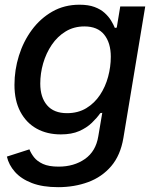

<svg xmlns="http://www.w3.org/2000/svg" viewBox="-20 -568 652 803"><path d="M223.1 214.8Q158.2 214.8 113.3 197.5Q68.4 180.2 42.5 150.9Q16.6 121.6 8.8 86.9L103 56.6Q109.4 73.2 122.3 89.8Q135.3 106.4 159.7 117.7Q184.1 128.9 225.1 128.9Q289.6 128.9 335.2 96.9Q380.9 64.9 391.1 2L407.7 -96.2L399.4 -94.7Q385.3 -74.7 364 -54.2Q342.8 -33.7 311.3 -19.8Q279.8 -5.9 234.4 -5.9Q176.8 -5.9 133.3 -30Q89.8 -54.2 65.2 -100.6Q40.5 -147 40.5 -212.9Q40.5 -275.4 59.1 -335Q77.6 -394.5 113 -442.6Q148.4 -490.7 198.7 -519.5Q249 -548.3 312.5 -548.3Q349.6 -548.3 375.2 -538.8Q400.9 -529.3 417.7 -513.9Q434.6 -498.5 444.6 -481.9Q454.6 -465.3 460.4 -451.2L468.3 -452.6L482.9 -541H587.4L496.1 8.8Q483.9 81.5 445.1 127Q406.2 172.4 348.6 193.6Q291 214.8 223.1 214.8ZM260.3 -94.7Q306.6 -94.7 341.1 -115.7Q375.5 -136.7 398.2 -170.9Q420.9 -205.1 432.1 -246.8Q443.4 -288.6 443.4 -330.6Q443.4 -388.7 415.8 -423.1Q388.2 -457.5 333 -457.5Q289.1 -457.5 254.6 -436.5Q220.2 -415.5 196.5 -380.6Q172.9 -345.7 160.6 -303.5Q148.4 -261.2 148.4 -218.3Q148.4 -161.1 176.8 -127.9Q205.1 -94.7 260.3 -94.7Z"/></svg>

Font: Inter 17pt Medium
Style: Italic
Weight: 500
Italic angle: -9.3988°
Version: Version 4.001;git-66647c0bb